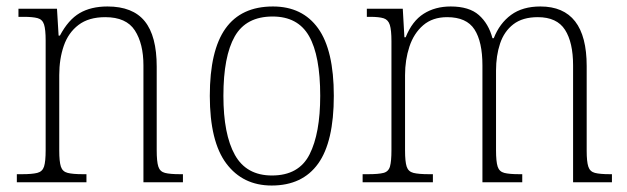

<svg xmlns="http://www.w3.org/2000/svg" viewBox="-20 -563 1936 593"><path d="M32 0V-25H48Q79 -25 95 -29Q111 -33 116 -48.5Q121 -64 121 -99V-438Q121 -472 116 -487.5Q111 -503 96 -507Q81 -511 53 -511H37V-536H156L161 -453H165Q191 -502 226 -522.5Q261 -543 312 -543Q390 -543 427 -497.5Q464 -452 464 -357V-99Q464 -64 469 -48.5Q474 -33 489.5 -29Q505 -25 536 -25H545V0H423V-361Q423 -428 396.5 -469Q370 -510 305 -510Q254 -510 222.5 -486Q191 -462 177 -421.5Q163 -381 163 -331V-98Q163 -64 168 -48.5Q173 -33 189 -29Q205 -25 236 -25H247V0Z M819 10Q730 10 679 -58Q628 -126 628 -267Q628 -407 676.5 -475Q725 -543 823 -543Q914 -543 962.5 -475.5Q1011 -408 1011 -267Q1011 -125 962.5 -57.5Q914 10 819 10ZM820 -21Q903 -21 936 -86Q969 -151 969 -267Q969 -391 934.5 -451.5Q900 -512 822 -512Q740 -512 705 -450.5Q670 -389 670 -267Q670 -148 705.5 -84.5Q741 -21 820 -21Z M1100 0V-25H1117Q1149 -25 1164.5 -29Q1180 -33 1184.5 -49Q1189 -65 1189 -99V-436Q1189 -470 1184 -486Q1179 -502 1165 -506.5Q1151 -511 1123 -511H1113V-536H1224L1229 -448H1233Q1253 -498 1288.5 -520.5Q1324 -543 1372 -543Q1429 -543 1459 -516.5Q1489 -490 1501 -445H1505Q1523 -491 1558.5 -517Q1594 -543 1649 -543Q1792 -543 1792 -359V-97Q1792 -64 1797 -48.5Q1802 -33 1817.5 -29Q1833 -25 1864 -25H1870V0H1750V-361Q1750 -432 1725 -471Q1700 -510 1641 -510Q1594 -510 1565.5 -488Q1537 -466 1524.5 -428.5Q1512 -391 1512 -345V-99Q1512 -64 1517 -48.5Q1522 -33 1537.5 -29Q1553 -25 1584 -25H1593V0H1470V-361Q1470 -434 1445.5 -472Q1421 -510 1361 -510Q1316 -510 1287 -485Q1258 -460 1244.5 -419Q1231 -378 1231 -331V-98Q1231 -64 1236 -48.5Q1241 -33 1257 -29Q1273 -25 1305 -25H1317V0Z"/></svg>

Font: Noto Serif Khmer SemiCondensed ExtraLight
Style: Regular
Weight: 200
Width: 4
Designer: Danh Hong and the Monotype Design Team
Foundry: Monotype Imaging Inc.
Version: Version 2.004; ttfautohint (v1.8.4.7-5d5b)